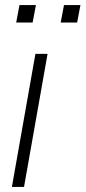

<svg xmlns="http://www.w3.org/2000/svg" viewBox="-20 -739 338 759"><path d="M27 0 120 -526H168L75 0ZM44 -650 57 -719H122L109 -650ZM220 -650 233 -719H298L285 -650Z"/></svg>

Font: Archivo SemiBold Thin
Style: Italic
Weight: 250
Italic angle: -10°
Version: Version 2.001